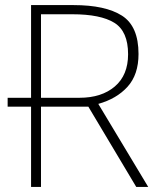

<svg xmlns="http://www.w3.org/2000/svg" viewBox="-20 -734 626 754"><path d="M269 -714Q394 -714 459 -672.5Q524 -631 524 -522Q524 -441 481 -393.5Q438 -346 366 -326L562 0H515L327 -315H141V0H102V-315H10V-350H102V-714ZM264 -678H141V-350H292Q379 -350 431 -394.5Q483 -439 483 -521Q483 -611 429 -644.5Q375 -678 264 -678Z"/></svg>

Font: Noto Sans ExtraLight
Style: Regular
Weight: 200
Designer: Monotype Design Team
Foundry: Monotype Imaging Inc.
Version: Version 2.007